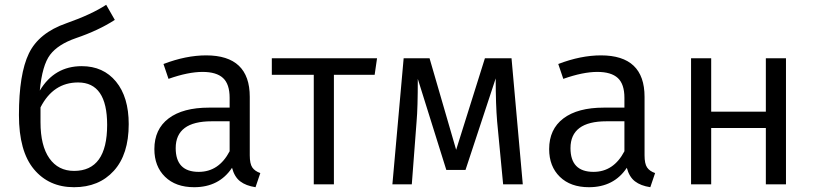

<svg xmlns="http://www.w3.org/2000/svg" viewBox="-20 -769 3397 801"><path d="M289 -56Q427 -56 427 -248Q427 -425 306 -425Q202 -425 149 -321V-259Q149 -161 186 -108.5Q223 -56 289 -56ZM321 -493Q411 -493 464 -428.5Q517 -364 517 -251Q517 -125 455 -56.5Q393 12 289 12Q184 12 121.5 -63Q59 -138 59 -289Q59 -460 100.5 -546Q142 -632 257 -672Q362 -709 423 -749L459 -686Q391 -642 297 -610Q222 -584 189 -540.5Q156 -497 146 -391Q207 -493 321 -493Z M809 -52Q893 -52 938 -138V-263H863Q713 -263 713 -151Q713 -52 809 -52ZM1022 -365V-121Q1022 -86 1032.5 -70.5Q1043 -55 1066 -47L1046 12Q1006 6 982 -12.5Q958 -31 948 -69Q894 12 790 12Q713 12 668.5 -31.5Q624 -75 624 -147Q624 -230 683.5 -275Q743 -320 852 -320H938V-361Q938 -418 910.5 -443.5Q883 -469 825 -469Q765 -469 683 -440L662 -502Q756 -538 840 -538Q1022 -538 1022 -365Z M1543 -457H1373V0H1289V-457H1114V-526H1553Z M2161 0H2079L2054 -262Q2048 -332 2048 -442L1922 -60H1842L1723 -440Q1723 -318 1718 -263L1698 0H1617L1664 -526H1772L1883 -144L2003 -526H2114Z M2456 -52Q2540 -52 2585 -138V-263H2510Q2360 -263 2360 -151Q2360 -52 2456 -52ZM2669 -365V-121Q2669 -86 2679.5 -70.5Q2690 -55 2713 -47L2693 12Q2653 6 2629 -12.5Q2605 -31 2595 -69Q2541 12 2437 12Q2360 12 2315.5 -31.5Q2271 -75 2271 -147Q2271 -230 2330.5 -275Q2390 -320 2499 -320H2585V-361Q2585 -418 2557.5 -443.5Q2530 -469 2472 -469Q2412 -469 2330 -440L2309 -502Q2403 -538 2487 -538Q2669 -538 2669 -365Z M3175 -235H2947V0H2863V-526H2947V-303H3175V-526H3259V0H3175Z"/></svg>

Font: FiraSans
Style: Regular
Weight: 350
Designer: Carrois Corporate & Edenspiekermann AG
Foundry: Carrois Corporate GbR & Edenspiekermann AG
Version: Version 3.106;PS 003.106;hotconv 1.0.70;makeotf.lib2.5.58329